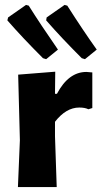

<svg xmlns="http://www.w3.org/2000/svg" viewBox="-20 -762 414 782"><path d="M216 -560 168 -521 155 -525Q70 -610 10 -679L13 -691L86 -742L97 -739Q144 -664 216 -560ZM374 -560 326 -521 313 -525Q228 -610 168 -679L170 -691L243 -742L254 -739Q319 -637 374 -560ZM205 -470 204 -380H212Q259 -469 332 -469Q338 -469 356 -467V-322L340 -317Q326 -324 303 -324Q249 -324 204 -266V-207L211 0H53L61 -191L54 -458Z"/></svg>

Font: Alegreya Sans SC ExtraBold
Style: Regular
Weight: 800
Designer: Juan Pablo del Peral
Foundry: Huerta Tipografica
Version: Version 2.007